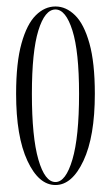

<svg xmlns="http://www.w3.org/2000/svg" viewBox="-20 -546 334 578"><path d="M147 11Q96.5 11 62.5 -62Q28.5 -135 28.5 -263.5Q28.5 -357.5 44.8 -415.5Q61 -473.5 87.8 -500Q114.5 -526.5 147 -526.5Q179 -526.5 206 -500Q233 -473.5 249.2 -415.5Q265.5 -357.5 265.5 -263.5Q265.5 -135 231.2 -62Q197 11 147 11ZM147 2Q178 2 198 -65.8Q218 -133.5 218 -263.5Q218 -391 198 -454.2Q178 -517.5 147 -517.5Q115 -517.5 95.5 -454.2Q76 -391 76 -263.5Q76 -133.5 95.5 -65.8Q115 2 147 2Z"/></svg>

Font: Imbue 100pt ExtraLight
Style: Regular
Weight: 200
Designer: Tyler Finck
Foundry: Etcetera Type Company
Version: Version 1.102; ttfautohint (v1.8.3)